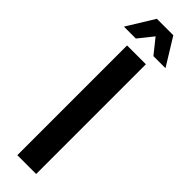

<svg xmlns="http://www.w3.org/2000/svg" viewBox="-316 -873 866 866"><g transform="rotate(45 117.5 -440.0)"><path d="M-15 -750 65 -880H170L250 -750H173L117 -820L61 -750ZM55 0V-700H175V0Z"/></g></svg>

Font: Cuprum
Style: Bold
Weight: 700
Designer: Jovanny Lemonad
Foundry: Jovanny Lemonad
Version: Version 2.000